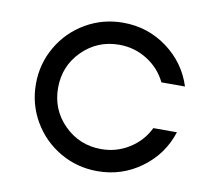

<svg xmlns="http://www.w3.org/2000/svg" viewBox="-64 -581 724 662"><g transform="rotate(10 298.0 -250.0)"><path d="M316.4 9.8Q245.6 9.8 185.8 -24.9Q126 -59.6 91.1 -119.4Q56.2 -179.2 56.2 -250Q56.2 -320.8 91.1 -380.6Q126 -440.4 185.8 -475.1Q245.6 -509.8 316.4 -509.8Q402.8 -509.8 470.7 -459.7Q538.6 -409.7 564 -330.1H481.4Q459 -376.5 414.6 -404.5Q370.1 -432.6 316.4 -432.6Q240.2 -432.6 187 -379.6Q133.8 -326.7 133.8 -250Q133.8 -173.3 187 -120.4Q240.2 -67.4 316.4 -67.4Q370.1 -67.4 414.6 -95.5Q459 -123.5 481.4 -169.9H564Q538.6 -90.3 470.7 -40.3Q402.8 9.8 316.4 9.8Z"/></g></svg>

Font: Now
Style: Regular
Weight: 400
Designer: Alfredo Marco Pradil
Foundry: Alfredo Marco Pradil
Version: Version 1.002;PS 001.002;hotconv 1.0.88;makeotf.lib2.5.64775